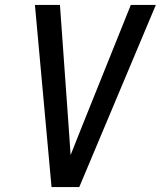

<svg xmlns="http://www.w3.org/2000/svg" viewBox="-20 -755 649 775"><path d="M188 0 121 -735H222L257 -245Q259 -216 261 -187Q263 -158 265 -129Q277 -158 288 -187Q299 -216 311 -245L508 -735H609L300 0Z"/></svg>

Font: Iosevka Custom Medium
Style: Italic
Weight: 500
Italic angle: -9°
Designer: Belleve Invis
Foundry: Belleve Invis
Version: Version 27.0.1